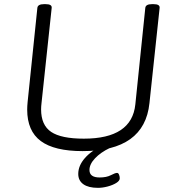

<svg xmlns="http://www.w3.org/2000/svg" viewBox="-20 -722 860 925"><path d="M378 6Q242 6 176.5 -42.5Q111 -91 111 -194Q111 -202 111.5 -211Q112 -220 113 -230L160 -684Q162 -702 192 -702H200Q231 -702 229 -684L180 -225Q179 -217 178.5 -209.5Q178 -202 178 -195Q178 -119 226.5 -86.5Q275 -54 384 -54Q615 -54 632 -219L680 -684Q682 -702 712 -702H720Q751 -702 749 -684L700 -225Q676 6 378 6ZM452 183Q406 183 381.5 165.5Q357 148 357 116Q357 76 389 39.5Q421 3 476 -21L509 -9Q465 12 438 40.5Q411 69 411 97Q411 133 460 133Q493 133 514 122Q535 111 544 111Q550 111 553.5 119.5Q557 128 557 137Q557 149 540 159.5Q523 170 498.5 176.5Q474 183 452 183Z"/></svg>

Font: Asap Expanded Expanded Light
Style: Italic
Weight: 300
Width: 7
Italic angle: -6°
Designer: Pablo Cosgaya
Foundry: Omnibus-Type
Version: Version 3.001; ttfautohint (v1.8.4.7-5d5b)